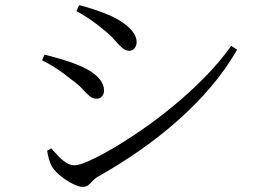

<svg xmlns="http://www.w3.org/2000/svg" viewBox="-20 -733 1040 749"><path d="M278 -690 289 -713Q317 -706 350 -695Q383 -684 415 -670Q450 -653 471 -636Q492 -619 502.5 -602.5Q513 -586 513 -568Q513 -555 505 -545Q497 -535 484 -535Q470 -535 456.5 -546.5Q443 -558 426.5 -577.5Q410 -597 383 -618Q357 -640 328 -659.5Q299 -679 278 -690ZM882 -554 905 -539Q862 -464 802.5 -394Q743 -324 671.5 -261Q600 -198 520.5 -143Q441 -88 359 -42Q349 -36 341 -27Q333 -18 324.5 -11Q316 -4 302 -4Q287 -4 263.5 -16Q240 -28 218.5 -45Q197 -62 186 -78Q177 -91 171 -112.5Q165 -134 164 -145L180 -154Q194 -138 208.5 -123Q223 -108 239 -98Q255 -88 272 -88Q288 -88 327.5 -105.5Q367 -123 420 -154Q473 -185 534.5 -227.5Q596 -270 659 -322Q722 -374 779.5 -432.5Q837 -491 882 -554ZM144 -498 154 -520Q192 -510 223 -501Q254 -492 288 -478Q319 -465 341 -449.5Q363 -434 374.5 -416Q386 -398 386 -379Q386 -371 382.5 -364Q379 -357 372.5 -352.5Q366 -348 357 -348Q341 -348 328.5 -359Q316 -370 300.5 -387Q285 -404 258 -423Q230 -446 203 -464Q176 -482 144 -498Z"/></svg>

Font: Early Summer Mincho
Style: Regular
Weight: 400
Designer: GuiWonder
Version: Version 1.002